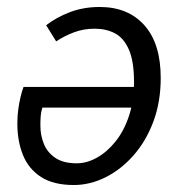

<svg xmlns="http://www.w3.org/2000/svg" viewBox="-20 -518 521 550"><path d="M191.5 12Q133.2 12 97.6 -11Q61.9 -34.1 45.8 -73.9Q29.7 -113.7 29.7 -164Q29.7 -185.4 32.3 -204.6Q34.9 -223.7 38.9 -240.2Q42.8 -256.6 47.4 -268.9H384.1L376.2 -209.7H101.3Q97.3 -196.2 96.5 -184.6Q95.7 -173.1 95.7 -158Q95.7 -130.1 105.8 -105.5Q115.8 -81 138.7 -65.6Q161.6 -50.2 199.7 -50.2Q228.5 -50.2 257.5 -66.3Q286.5 -82.4 310.8 -112.5Q335.1 -142.7 349.5 -186Q363.9 -229.3 363.9 -282.8Q363.9 -342.1 349.4 -375.5Q334.9 -408.9 309.6 -422.4Q284.3 -435.8 250.8 -435.8Q219.9 -435.8 192.7 -425.7Q165.5 -415.6 140.9 -399.5L112.2 -445.7Q141 -468.1 180 -483.1Q219 -498 265.7 -498Q347 -498 393.7 -445.5Q440.4 -393.1 440.4 -294.6Q440.4 -226.4 419.5 -170.2Q398.6 -114 362.7 -73.2Q326.9 -32.4 282.4 -10.2Q238 12 191.5 12Z"/></svg>

Font: Source Sans 3 VF
Style: Italic
Weight: 200
Italic angle: -11°
Designer: Paul D. Hunt
Foundry: Adobe Systems Incorporated
Version: Version 3.042;hotconv 1.0.118;makeotfexe 2.5.65603